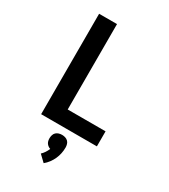

<svg xmlns="http://www.w3.org/2000/svg" viewBox="-236 -846 1072 1217"><g transform="rotate(30 300.0 -237.0)"><path d="M119 0V-735H250V-110H527V0ZM288 261 242 217Q254 206 263.5 191.5Q273 177 279 162Q270 159 262.5 153.5Q255 148 250 140.5Q245 133 243 124Q241 115 241 105Q241 94 244.5 82Q248 70 256.5 62Q265 54 276.5 50.5Q288 47 300 47Q312 47 323.5 50.5Q335 54 343.5 62Q352 70 355.5 82Q359 94 359 105Q359 128 354.5 149.5Q350 171 341 191Q332 211 318.5 229Q305 247 288 261Z"/></g></svg>

Font: Iosevka Extrabold Extended
Style: Regular
Weight: 800
Width: 7
Monospace: yes
Designer: Belleve Invis
Foundry: Belleve Invis
Version: Version 32.5.0; ttfautohint (v1.8.4)